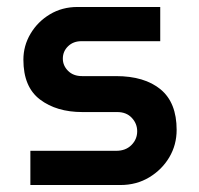

<svg xmlns="http://www.w3.org/2000/svg" viewBox="-20 -530 571 550"><path d="M67 0V-98H313Q340 -98 356.5 -114.5Q373 -131 373 -154Q373 -176 357.5 -192.5Q342 -209 316 -209H216Q142 -209 94.5 -245Q47 -281 47 -359Q47 -399 67.5 -433.5Q88 -468 123 -489Q158 -510 202 -510H439V-412H213Q190 -412 175 -397.5Q160 -383 160 -362Q160 -342 175 -327Q190 -312 215 -312H312Q394 -312 440 -274Q486 -236 486 -158Q486 -115 465 -79.5Q444 -44 407.5 -22Q371 0 325 0Z"/></svg>

Font: MuseoModerno Medium
Style: Regular
Weight: 500
Designer: Pablo Cosgaya, Héctor Gatti, Marcela Romero, and the Authors of The MuseoModerno Project.
Foundry: Omnibus-Type Team
Version: Version 1.001